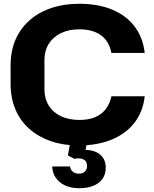

<svg xmlns="http://www.w3.org/2000/svg" viewBox="-20 -759 815 1015"><path d="M395 10Q315 10 249.5 -12.5Q184 -35 136 -77Q88 -119 62 -179.5Q36 -240 36 -316V-413Q36 -514 82 -587.5Q128 -661 210 -700Q292 -739 400 -739Q499 -739 573.5 -708Q648 -677 692 -618.5Q736 -560 745 -479H569Q561 -521 539 -548.5Q517 -576 482 -590Q447 -604 400 -604Q343 -604 301.5 -583.5Q260 -563 237.5 -527Q215 -491 215 -443V-285Q215 -237 238 -200.5Q261 -164 302.5 -144.5Q344 -125 400 -125Q447 -125 481.5 -139Q516 -153 538 -181Q560 -209 569 -250H745Q736 -169 691.5 -111Q647 -53 571.5 -21.5Q496 10 395 10ZM399 236Q336 236 297 204.5Q258 173 256 121H350Q352 137 364 148Q376 159 396 159Q419 159 429.5 147.5Q440 136 440 120Q440 98 429 89Q418 80 402.5 78.5Q387 77 374 81L339 63L352 -10H441L430 45L400 36Q424 32 448.5 34.5Q473 37 493.5 47.5Q514 58 526.5 78Q539 98 539 128Q539 163 521 187.5Q503 212 471.5 224Q440 236 399 236Z"/></svg>

Font: Hubot Sans Condensed ExtraLight
Style: Bold
Weight: 700
Version: Version 2.000